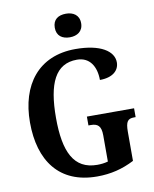

<svg xmlns="http://www.w3.org/2000/svg" viewBox="-100 -1005 873 1090"><g transform="rotate(-10 336.5 -460.5)"><path d="M356 -795C397 -795 432 -816 432 -863C432 -911 397 -931 356 -931C312 -931 280 -911 280 -863C280 -816 312 -795 356 -795ZM371 10C450 10 518 -7 586 -42V-210C586 -269 599 -284 635 -284H644V-335H372V-284H385C425 -284 445 -269 445 -214V-63C424 -57 403 -55 383 -55C248 -55 198 -162 198 -358C198 -557 248 -663 372 -663C446 -663 481 -604 481 -527C556 -527 593 -563 593 -609C593 -674 518 -724 374 -724C160 -724 48 -574 48 -358C48 -137 153 10 371 10Z"/></g></svg>

Font: Noto Serif Bengali Condensed
Style: Bold
Weight: 700
Width: 3
Designer: Juan Bruce, Universal Thirst, Indian Type Foundry and the Monotype Design Team.
Foundry: Monotype Imaging Inc.
Version: Version 2.003